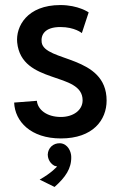

<svg xmlns="http://www.w3.org/2000/svg" viewBox="-20 -533 471 760"><path d="M36 -127C39 -52 102 15 221 15C348 15 402 -58 402 -135C402 -316 157 -287 145 -365C141 -395 157 -426 219 -426C276 -426 304 -402 304 -402L331 -484C331 -484 290 -513 219 -513C87 -513 42 -428 48 -365C65 -196 307 -251 307 -136C307 -96 269 -70 221 -70C164 -70 129 -100 126 -134ZM196 207C239 169 263 134 262 88C262 68 249 36 218 34C190 33 170 53 169 79C169 87 172 110 195 123L206 126C206 126 185 151 137 178Z"/></svg>

Font: Advent Pro
Style: SemiBold
Weight: 600
Designer: Andreas Kalpakidis
Foundry: Andreas Kalpakidis
Version: Version 2.002 2008